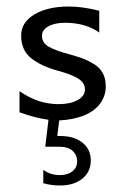

<svg xmlns="http://www.w3.org/2000/svg" viewBox="-20 -365 375 590"><path d="M40 -20V-85Q96 -45 160 -45Q196 -45 218.5 -57.5Q241 -70 241 -90Q241 -111 219.5 -124Q198 -137 160 -147Q108 -161 76.5 -185.5Q45 -210 45 -256Q45 -296 85.5 -320.5Q126 -345 192 -345Q233 -345 285 -332V-265Q243 -295 180 -295Q148 -295 128.5 -284Q109 -273 109 -255Q109 -233 130.5 -221Q152 -209 194 -198Q219 -191 235 -185Q251 -179 269 -168Q287 -157 296 -140Q305 -123 305 -100Q305 -70 287.5 -46.5Q270 -23 237.5 -10Q205 3 162 5L156 53H166Q208 53 233.5 73.5Q259 94 259 128Q259 163 233 184Q207 205 164 205Q138 205 113 198V157Q135 173 164 173Q188 173 202.5 161.5Q217 150 217 131Q217 111 203 98.5Q189 86 165 86H119L129 3Q89 -2 40 -20Z"/></svg>

Font: Glametrix
Style: Regular
Weight: 500
Designer: gluk
Foundry: gluk
Version: Version 0.40